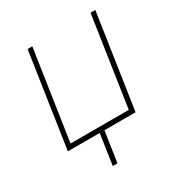

<svg xmlns="http://www.w3.org/2000/svg" viewBox="-165 -645 878 933"><g transform="rotate(-30 273.5 -178.5)"><path d="M150.4 -528.3 75.2 -26.4H401.9L477.1 -528.3H503.9L424.8 0H250L224.6 170.9H198.2L223.6 0H44.9L124 -528.3Z"/></g></svg>

Font: Roboto-ThinItalic
Style: Italic
Weight: 250
Italic angle: -12°
Designer: Google
Version: Version 1.100141; 2013; ttfautohint (v0.94.14-c901) -l 8 -r 